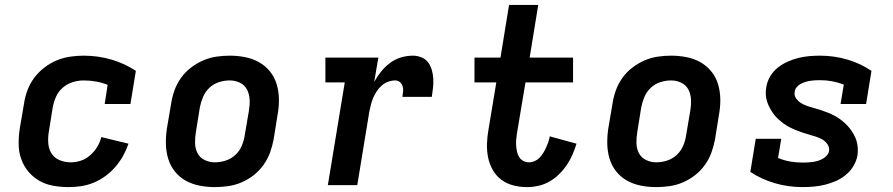

<svg xmlns="http://www.w3.org/2000/svg" viewBox="-20 -755 3640 783"><path d="M260 8Q228 8 197 2.5Q166 -3 140 -18Q114 -33 95 -56Q76 -79 66 -108Q56 -137 56 -169Q56 -201 61 -233L78 -333Q82 -360 92 -387Q102 -414 119.5 -437.5Q137 -461 161 -479.5Q185 -498 212 -509Q239 -520 266.5 -524Q294 -528 321 -528Q380 -528 434.5 -512Q489 -496 534 -466L512 -331H407L419 -409Q397 -418 372 -422.5Q347 -427 321 -427Q299 -427 276.5 -420Q254 -413 236 -397.5Q218 -382 208.5 -360.5Q199 -339 195 -317L179 -217Q175 -193 177 -169.5Q179 -146 191 -128Q203 -110 224 -101.5Q245 -93 269 -93Q290 -93 310.5 -100Q331 -107 348 -122Q365 -137 376.5 -156Q388 -175 393 -196L504 -169Q495 -143 482 -119.5Q469 -96 451 -75Q433 -54 410.5 -37.5Q388 -21 363 -10.5Q338 0 312 4Q286 8 260 8Z M856 8Q824 8 793.5 2Q763 -4 737 -18.5Q711 -33 692.5 -56.5Q674 -80 665.5 -109Q657 -138 656.5 -169.5Q656 -201 661 -233L678 -333Q682 -360 691.5 -386.5Q701 -413 718 -437Q735 -461 758.5 -479Q782 -497 808.5 -508.5Q835 -520 862.5 -524Q890 -528 917 -528Q949 -528 979.5 -522Q1010 -516 1036 -501.5Q1062 -487 1081 -463.5Q1100 -440 1108.5 -411Q1117 -382 1117.5 -350.5Q1118 -319 1112 -287L1096 -187Q1091 -160 1081.5 -133.5Q1072 -107 1055 -83Q1038 -59 1015 -41Q992 -23 965.5 -11.5Q939 0 911 4Q883 8 856 8ZM856 -93Q878 -93 900 -100Q922 -107 939.5 -123Q957 -139 966 -160.5Q975 -182 978 -203L995 -303Q999 -326 998 -348.5Q997 -371 987.5 -389.5Q978 -408 958.5 -417.5Q939 -427 917 -427Q895 -427 873 -420Q851 -413 834 -397Q817 -381 808 -359.5Q799 -338 795 -317L779 -217Q775 -194 775.5 -171.5Q776 -149 785.5 -130.5Q795 -112 814.5 -102.5Q834 -93 856 -93Z M1317 0 1386 -419H1307V-520H1523L1506 -421Q1518 -443 1534.5 -463.5Q1551 -484 1571.5 -499Q1592 -514 1616 -521Q1640 -528 1664 -528Q1682 -528 1699 -521Q1716 -514 1726 -500.5Q1736 -487 1741 -469.5Q1746 -452 1747 -434Q1748 -416 1746 -397.5Q1744 -379 1741 -360H1621Q1623 -371 1624 -382Q1625 -393 1622 -403Q1619 -413 1611 -420Q1603 -427 1592 -427Q1578 -427 1563.5 -422Q1549 -417 1537 -406.5Q1525 -396 1516.5 -383Q1508 -370 1502 -356Q1496 -342 1492.5 -327.5Q1489 -313 1486 -299L1437 0Z M2129 8Q2100 8 2073 1Q2046 -6 2024.5 -22Q2003 -38 1989.5 -62Q1976 -86 1970.5 -113Q1965 -140 1966 -169Q1967 -198 1972 -226L2004 -419H1915V-520H2021L2056 -735H2175L2140 -520H2317V-419H2123L2088 -210Q2086 -197 2085 -184.5Q2084 -172 2085 -160Q2086 -148 2088.5 -136Q2091 -124 2097.5 -114Q2104 -104 2114.5 -98.5Q2125 -93 2138 -93Q2149 -93 2160.5 -98Q2172 -103 2180.5 -112Q2189 -121 2195.5 -131.5Q2202 -142 2207 -153Q2212 -164 2216 -175.5Q2220 -187 2222 -199L2331 -169Q2324 -146 2314.5 -124Q2305 -102 2291 -81.5Q2277 -61 2259 -43.5Q2241 -26 2219.5 -14Q2198 -2 2175 3Q2152 8 2129 8Z M2656 8Q2624 8 2593.5 2Q2563 -4 2537 -18.5Q2511 -33 2492.5 -56.5Q2474 -80 2465.5 -109Q2457 -138 2456.5 -169.5Q2456 -201 2461 -233L2478 -333Q2482 -360 2491.5 -386.5Q2501 -413 2518 -437Q2535 -461 2558.5 -479Q2582 -497 2608.5 -508.5Q2635 -520 2662.5 -524Q2690 -528 2717 -528Q2749 -528 2779.5 -522Q2810 -516 2836 -501.5Q2862 -487 2881 -463.5Q2900 -440 2908.5 -411Q2917 -382 2917.5 -350.5Q2918 -319 2912 -287L2896 -187Q2891 -160 2881.5 -133.5Q2872 -107 2855 -83Q2838 -59 2815 -41Q2792 -23 2765.5 -11.5Q2739 0 2711 4Q2683 8 2656 8ZM2656 -93Q2678 -93 2700 -100Q2722 -107 2739.5 -123Q2757 -139 2766 -160.5Q2775 -182 2778 -203L2795 -303Q2799 -326 2798 -348.5Q2797 -371 2787.5 -389.5Q2778 -408 2758.5 -417.5Q2739 -427 2717 -427Q2695 -427 2673 -420Q2651 -413 2634 -397Q2617 -381 2608 -359.5Q2599 -338 2595 -317L2579 -217Q2575 -194 2575.5 -171.5Q2576 -149 2585.5 -130.5Q2595 -112 2614.5 -102.5Q2634 -93 2656 -93Z M3253 8Q3194 8 3139.5 -8Q3085 -24 3040 -54L3062 -189H3166L3153 -111Q3176 -101 3201.5 -96.5Q3227 -92 3253 -92Q3263 -92 3273.5 -92.5Q3284 -93 3294.5 -94.5Q3305 -96 3315 -99Q3325 -102 3334.5 -107Q3344 -112 3351.5 -120.5Q3359 -129 3361 -139Q3363 -154 3354.5 -166.5Q3346 -179 3334 -186Q3322 -193 3308 -197.5Q3294 -202 3280 -206Q3266 -210 3252.5 -214.5Q3239 -219 3225.5 -224.5Q3212 -230 3199.5 -236.5Q3187 -243 3175.5 -251.5Q3164 -260 3153.5 -269.5Q3143 -279 3135 -290Q3127 -301 3120 -313.5Q3113 -326 3108.5 -340Q3104 -354 3103 -368.5Q3102 -383 3105 -399Q3108 -421 3120 -442Q3132 -463 3150.5 -478Q3169 -493 3191 -503Q3213 -513 3235 -518.5Q3257 -524 3279.5 -526Q3302 -528 3324 -528Q3382 -528 3436 -512Q3490 -496 3534 -466L3512 -331H3408L3421 -410Q3398 -419 3374 -423.5Q3350 -428 3325 -428Q3315 -428 3304.5 -427.5Q3294 -427 3284.5 -425.5Q3275 -424 3265 -421Q3255 -418 3245.5 -413Q3236 -408 3229 -399.5Q3222 -391 3221 -381Q3218 -366 3226.5 -354Q3235 -342 3247 -334.5Q3259 -327 3273 -322.5Q3287 -318 3301 -314Q3315 -310 3329 -305.5Q3343 -301 3356.5 -295.5Q3370 -290 3382.5 -283.5Q3395 -277 3406.5 -268.5Q3418 -260 3428 -250.5Q3438 -241 3446.5 -230Q3455 -219 3462 -206.5Q3469 -194 3473 -180.5Q3477 -167 3478 -152Q3479 -137 3477 -122Q3473 -99 3460.5 -78Q3448 -57 3429 -41.5Q3410 -26 3388 -16.5Q3366 -7 3343.5 -1.5Q3321 4 3298 6Q3275 8 3253 8Z"/></svg>

Font: Iosevka HT Extended
Style: Bold Italic
Weight: 700
Width: 7
Italic angle: -9°
Monospace: yes
Designer: Belleve Invis
Foundry: Belleve Invis
Version: Version 32.3.0; ttfautohint (v1.8.4)